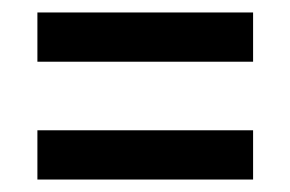

<svg xmlns="http://www.w3.org/2000/svg" viewBox="-20 -476 465 308"><path d="M40 -456V-377H386V-456ZM40 -267V-188H386V-267Z"/></svg>

Font: Noto Sans Devanagari ExtraCondensed Medium
Style: Regular
Weight: 500
Width: 2
Designer: Jelle Bosma - Monotype Design Team
Foundry: Monotype Imaging Inc.
Version: Version 2.004